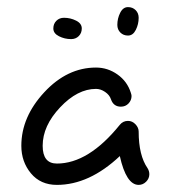

<svg xmlns="http://www.w3.org/2000/svg" viewBox="-20 -520 480 540"><path d="M350 -250Q350 -238 341.5 -229Q333 -220 320 -220Q299 -220 292 -241Q288 -253 275.5 -261.5Q263 -270 250 -270Q198 -270 149 -218Q100 -166 100 -110Q100 -60 140 -60Q229 -60 317 -169Q326 -180 340 -180Q352 -180 361 -170.5Q370 -161 370 -150Q370 -83 395 -47Q400 -39 400 -30Q400 -18 391 -9Q382 0 370 0Q335 0 317 -81Q231 0 140 0Q94 0 67 -32.5Q40 -65 40 -110Q40 -191 104.5 -260.5Q169 -330 250 -330Q283 -330 310.5 -310.5Q338 -291 348 -259Q350 -253 350 -250ZM340 -500Q353 -500 361.5 -491.5Q370 -483 370 -470Q370 -452 362 -436Q354 -420 340 -420Q327 -420 318.5 -428.5Q310 -437 310 -450Q310 -468 318 -484Q326 -500 340 -500ZM130 -440Q130 -453 138.5 -461.5Q147 -470 160 -470Q178 -470 194 -462Q210 -454 210 -440Q210 -427 201.5 -418.5Q193 -410 180 -410Q162 -410 146 -418Q130 -426 130 -440Z"/></svg>

Font: Pecita
Style: Book
Weight: 400
Width: 7
Version: Version 4.3